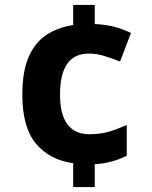

<svg xmlns="http://www.w3.org/2000/svg" viewBox="-20 -744 612 774"><path d="M362 -647Q409 -645 444.5 -635Q480 -625 508 -611L464 -496Q429 -510 398.5 -519Q368 -528 338 -528Q222 -528 222 -363Q222 -281 252.5 -242Q283 -203 338 -203Q385 -203 418.5 -213Q452 -223 491 -240V-116Q460 -101 428.5 -92.5Q397 -84 362 -82V10H275V-86Q178 -100 124 -166Q70 -232 70 -362Q70 -456 95.5 -514.5Q121 -573 167.5 -603.5Q214 -634 275 -643V-724H362Z"/></svg>

Font: Noto Sans Myanmar
Style: Bold
Weight: 700
Designer: Monotype Design Team
Foundry: Monotype Imaging Inc.
Version: Version 2.107; ttfautohint (v1.8.4.7-5d5b)